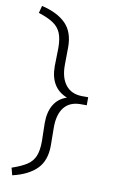

<svg xmlns="http://www.w3.org/2000/svg" viewBox="-97 -744 599 987"><g transform="rotate(10 202.5 -250.0)"><path d="M40 192 30 154Q80 137 108 118.5Q136 100 148 70.5Q160 41 160 -7L158 -102Q158 -160 181 -198Q204 -236 248 -250Q158 -285 158 -398L160 -493Q160 -541 148 -570.5Q136 -600 108 -619Q80 -638 30 -654L40 -692Q122 -673 165.5 -629.5Q209 -586 209 -507L208 -412Q208 -346 237.5 -309Q267 -272 322 -271H355V-229H320Q265 -228 236.5 -191.5Q208 -155 208 -88L209 7Q209 86 165.5 129.5Q122 173 40 192Z"/></g></svg>

Font: Lexend Deca ExtraLight
Style: Regular
Weight: 200
Designer: Bonnie Shaver-Troup, Thomas Jockin
Foundry: Lexend
Version: Version 1.008; ttfautohint (v1.8.4.7-5d5b)